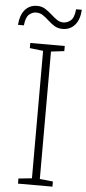

<svg xmlns="http://www.w3.org/2000/svg" viewBox="-78 -938 436 971"><g transform="rotate(5 139.5 -452.0)"><path d="M227 0H52V-26L120 -33V-680L52 -688V-714H227V-688L160 -680V-33L227 -26ZM297 -904Q294 -853 270 -826Q246 -799 208 -799Q185 -799 167.5 -809.5Q150 -820 134.5 -834.5Q119 -849 103.5 -859.5Q88 -870 69 -870Q49 -870 32.5 -855.5Q16 -841 12 -800H-18Q-14 -851 9.5 -877.5Q33 -904 71 -904Q94 -904 111.5 -893Q129 -882 144.5 -868Q160 -854 175.5 -843Q191 -832 209 -832Q229 -832 246.5 -846.5Q264 -861 268 -904Z"/></g></svg>

Font: Noto Sans Disp ExtLt
Style: Regular
Weight: 200
Designer: Monotype Design Team
Foundry: Monotype Imaging Inc.
Version: Version 2.000;GOOG;noto-source:20170915:90ef993387c0